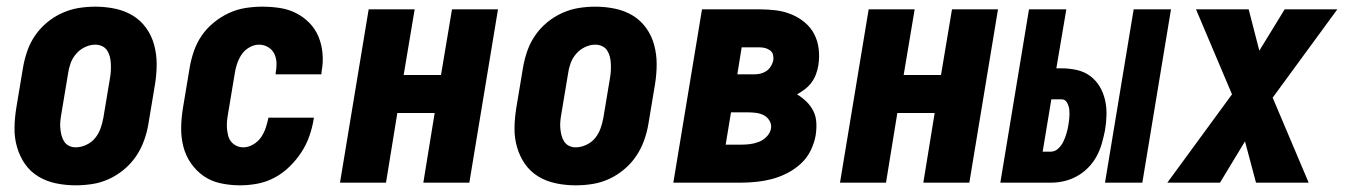

<svg xmlns="http://www.w3.org/2000/svg" viewBox="-20 -548 4040 576"><path d="M207 8Q177 8 148 2Q119 -4 95 -18.5Q71 -33 55 -56Q39 -79 31 -107Q23 -135 23.5 -164.5Q24 -194 29 -225L49 -345Q53 -369 61.5 -394Q70 -419 85 -441Q100 -463 121 -480.5Q142 -498 166.5 -509Q191 -520 216 -524Q241 -528 266 -528Q296 -528 325 -522Q354 -516 378 -501.5Q402 -487 418.5 -464Q435 -441 442.5 -413Q450 -385 450 -355.5Q450 -326 445 -295L425 -175Q421 -151 412 -126Q403 -101 388 -79Q373 -57 352 -39.5Q331 -22 307 -11Q283 0 257.5 4Q232 8 207 8ZM207 -106Q223 -106 239 -113.5Q255 -121 265.5 -134Q276 -147 281.5 -162.5Q287 -178 290 -194L310 -314Q312 -325 312.5 -336Q313 -347 312.5 -357.5Q312 -368 309.5 -378Q307 -388 301.5 -396.5Q296 -405 286.5 -409.5Q277 -414 266 -414Q250 -414 234.5 -406.5Q219 -399 208 -386Q197 -373 191.5 -357.5Q186 -342 184 -326L164 -206Q162 -195 161 -184Q160 -173 161 -162.5Q162 -152 164.5 -142Q167 -132 172.5 -123.5Q178 -115 187 -110.5Q196 -106 207 -106Z M700 8Q671 8 642.5 2Q614 -4 591.5 -19.5Q569 -35 553 -58Q537 -81 530 -108.5Q523 -136 523.5 -165.5Q524 -195 529 -225L549 -345Q553 -369 561.5 -394Q570 -419 585 -441Q600 -463 621.5 -480.5Q643 -498 667 -509Q691 -520 716.5 -524Q742 -528 767 -528Q794 -528 820 -524Q846 -520 868.5 -508.5Q891 -497 908.5 -479Q926 -461 935.5 -438Q945 -415 947.5 -388.5Q950 -362 945 -335L944 -325H807V-329Q810 -344 809.5 -359Q809 -374 803 -386.5Q797 -399 784.5 -406.5Q772 -414 757 -414Q742 -414 727.5 -405.5Q713 -397 704.5 -384Q696 -371 691 -356Q686 -341 684 -326L664 -206Q662 -195 661 -184Q660 -173 661 -162Q662 -151 664.5 -141Q667 -131 673.5 -123Q680 -115 689.5 -110.5Q699 -106 710 -106Q725 -106 739.5 -114.5Q754 -123 763 -136Q772 -149 777 -164Q782 -179 785 -193V-195H922L921 -191Q917 -165 908 -139.5Q899 -114 884 -91Q869 -68 848.5 -48Q828 -28 803.5 -15Q779 -2 752.5 3Q726 8 700 8Z M1000 0 1086 -520H1224L1191 -323H1303L1336 -520H1474L1388 0H1250L1284 -209H1172L1138 0Z M1707 8Q1677 8 1648 2Q1619 -4 1595 -18.5Q1571 -33 1555 -56Q1539 -79 1531 -107Q1523 -135 1523.5 -164.5Q1524 -194 1529 -225L1549 -345Q1553 -369 1561.5 -394Q1570 -419 1585 -441Q1600 -463 1621 -480.5Q1642 -498 1666.5 -509Q1691 -520 1716 -524Q1741 -528 1766 -528Q1796 -528 1825 -522Q1854 -516 1878 -501.5Q1902 -487 1918.5 -464Q1935 -441 1942.5 -413Q1950 -385 1950 -355.5Q1950 -326 1945 -295L1925 -175Q1921 -151 1912 -126Q1903 -101 1888 -79Q1873 -57 1852 -39.5Q1831 -22 1807 -11Q1783 0 1757.5 4Q1732 8 1707 8ZM1707 -106Q1723 -106 1739 -113.5Q1755 -121 1765.5 -134Q1776 -147 1781.5 -162.5Q1787 -178 1790 -194L1810 -314Q1812 -325 1812.5 -336Q1813 -347 1812.5 -357.5Q1812 -368 1809.5 -378Q1807 -388 1801.5 -396.5Q1796 -405 1786.5 -409.5Q1777 -414 1766 -414Q1750 -414 1734.5 -406.5Q1719 -399 1708 -386Q1697 -373 1691.5 -357.5Q1686 -342 1684 -326L1664 -206Q1662 -195 1661 -184Q1660 -173 1661 -162.5Q1662 -152 1664.5 -142Q1667 -132 1672.5 -123.5Q1678 -115 1687 -110.5Q1696 -106 1707 -106Z M2000 0 2086 -520H2259Q2284 -520 2308 -517Q2332 -514 2354 -505Q2376 -496 2394 -481Q2412 -466 2422.5 -446Q2433 -426 2436 -401.5Q2439 -377 2435 -352Q2433 -339 2428 -325.5Q2423 -312 2415 -301Q2407 -290 2395.5 -281Q2384 -272 2371 -265Q2386 -256 2399 -243.5Q2412 -231 2420 -215Q2428 -199 2429 -180Q2430 -161 2427 -142Q2423 -119 2412 -96.5Q2401 -74 2382.5 -57Q2364 -40 2341.5 -28.5Q2319 -17 2296 -11Q2273 -5 2249 -2.5Q2225 0 2202 0ZM2192 -325H2242Q2252 -325 2261 -327Q2270 -329 2278.5 -334.5Q2287 -340 2292.5 -349Q2298 -358 2300 -368Q2301 -376 2299 -384Q2297 -392 2290 -397Q2283 -402 2275 -404Q2267 -406 2258 -406H2205ZM2157 -114H2202Q2216 -114 2229 -115.5Q2242 -117 2255.5 -122Q2269 -127 2279.5 -137.5Q2290 -148 2293 -162Q2295 -175 2288.5 -186Q2282 -197 2271 -202.5Q2260 -208 2247.5 -209.5Q2235 -211 2222 -211H2173Z M2500 0 2586 -520H2724L2691 -323H2803L2836 -520H2974L2888 0H2750L2784 -209H2672L2638 0Z M3295 0 3381 -520H3493L3407 0ZM2981 0 3067 -520H3179L3149 -343H3165Q3188 -343 3210.5 -338Q3233 -333 3250.5 -320Q3268 -307 3279 -288.5Q3290 -270 3295 -248.5Q3300 -227 3299.5 -203.5Q3299 -180 3295 -157Q3291 -137 3285.5 -117.5Q3280 -98 3270 -79.5Q3260 -61 3245 -45.5Q3230 -30 3211 -19.5Q3192 -9 3172 -4.5Q3152 0 3133 0ZM3132 -93Q3145 -93 3155 -102.5Q3165 -112 3170.5 -124Q3176 -136 3179.5 -148Q3183 -160 3185 -172Q3187 -184 3188 -195.5Q3189 -207 3188 -218Q3187 -229 3181.5 -239.5Q3176 -250 3165 -250H3134L3108 -93Z M3482 0 3676 -265 3568 -520H3726L3758 -396L3834 -520H3992L3798 -255L3906 0H3748L3715 -124L3640 0Z"/></svg>

Font: Iosevka Heavy Oblique
Style: Regular
Weight: 900
Italic angle: -9°
Monospace: yes
Designer: Belleve Invis
Foundry: Belleve Invis
Version: Version 32.5.0; ttfautohint (v1.8.4)